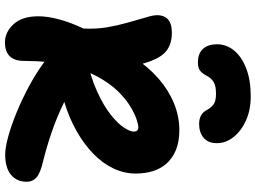

<svg xmlns="http://www.w3.org/2000/svg" viewBox="-152 -894 1059 796"><g transform="rotate(90 378.0 -496.5)"><path d="M156 13Q114 13 81 -22.5Q48 -58 48 -126Q48 -163 60.5 -210.5Q73 -258 99 -313Q101 -368 93.5 -411.5Q86 -455 74 -497Q62 -539 48 -588Q37 -629 53 -654Q69 -679 117 -679Q173 -679 203.5 -645Q234 -611 253 -524L223 -528Q259 -582 305.5 -623Q352 -664 407 -687Q462 -710 520 -710Q568 -710 602 -696Q636 -682 658 -657.5Q680 -633 690 -600Q700 -567 700 -529Q700 -481 678.5 -436Q657 -391 617 -352.5Q577 -314 523 -283.5Q469 -253 403 -233Q464 -203 526.5 -181.5Q589 -160 646 -146Q698 -134 716 -118Q734 -102 734 -77Q734 -36 705 -12Q676 12 621 12Q593 12 547 -0.5Q501 -13 447.5 -35Q394 -57 341.5 -85Q289 -113 246 -144Q203 -175 179 -206Q168 -222 168.5 -248Q169 -274 180 -296.5Q191 -319 210 -323Q298 -341 358.5 -368.5Q419 -396 456 -425.5Q493 -455 509.5 -480.5Q526 -506 526 -520Q526 -531 521.5 -535.5Q517 -540 506 -540Q499 -540 476.5 -533Q454 -526 423 -507.5Q392 -489 359 -455.5Q326 -422 297.5 -369.5Q269 -317 251 -242Q233 -167 233 -65Q233 -40 224.5 -22.5Q216 -5 199 4Q182 13 156 13ZM380 -1006Q436 -1006 479.5 -986.5Q523 -967 548.5 -935Q574 -903 574 -866Q574 -829 551.5 -810.5Q529 -792 495 -792Q473 -792 458.5 -800.5Q444 -809 436 -825Q428 -840 414.5 -851Q401 -862 369 -862Q335 -862 319.5 -851.5Q304 -841 296 -826Q288 -809 276 -798Q264 -787 240 -787Q202 -787 183 -808Q164 -829 164 -866Q164 -905 189.5 -936.5Q215 -968 263.5 -987Q312 -1006 380 -1006Z"/></g></svg>

Font: Shantell Sans ExtraBold
Style: Regular
Weight: 800
Designer: Stephen Nixon, Anya Danilova, Shantell Martin
Foundry: Arrow Type
Version: Version 1.011;[c5ecc13dd]